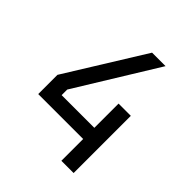

<svg xmlns="http://www.w3.org/2000/svg" viewBox="-199 -864 997 997"><g transform="rotate(45 300.0 -365.0)"><path d="M410 0V-160H80V-301L346 -730H445L170 -283V-242H410V-420H500V0Z"/></g></svg>

Font: Liga JetBrainsMono Nerd Font
Style: Regular
Weight: 400
Designer: Philipp Nurullin, Konstantin Bulenkov
Foundry: JetBrains
Version: Version 2.225; ttfautohint (v1.8.3)